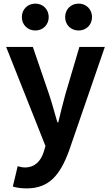

<svg xmlns="http://www.w3.org/2000/svg" viewBox="-20 -820 614 1064"><path d="M128 224C253 224 313 149 362 17L561 -560H420L343 -300C329 -248 315 -194 303 -142H298C282 -196 268 -250 251 -300L162 -560H14L232 -11L222 23C206 72 174 108 117 108C104 108 88 104 78 101L51 214C73 220 95 224 128 224ZM176 -651C219 -651 250 -684 250 -725C250 -767 219 -800 176 -800C132 -800 101 -767 101 -725C101 -684 132 -651 176 -651ZM416 -651C459 -651 490 -684 490 -725C490 -767 459 -800 416 -800C371 -800 341 -767 341 -725C341 -684 371 -651 416 -651Z"/></svg>

Font: Noto Sans TC
Style: Bold
Weight: 700
Designer: Ryoko NISHIZUKA 西塚涼子 (kana, bopomofo & ideographs); Paul D. Hunt (Latin, Greek & Cyrillic); Sandoll Communications 산돌커뮤니
Foundry: Adobe
Version: Version 2.004;hotconv 1.0.118;makeotfexe 2.5.65603